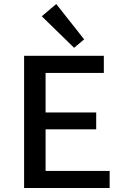

<svg xmlns="http://www.w3.org/2000/svg" viewBox="-20 -936 623 956"><path d="M349 -698 188 -855 260 -916 399 -740ZM526 -85V0H100V-658H497V-573H207V-376H459V-292H207V-85Z"/></svg>

Font: Ysabeau Infant Semibold
Style: Regular
Weight: 600
Designer: Christian Thalmann (Catharsis Fonts)
Version: Version 0.003